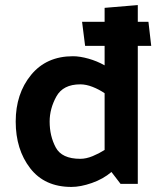

<svg xmlns="http://www.w3.org/2000/svg" viewBox="-20 -726 632 758"><path d="M297 -393Q229 -393 202.5 -345Q176 -297 176 -246Q176 -189 200 -144Q224 -99 297 -99Q320 -99 345.5 -109.5Q371 -120 393 -134V-358Q371 -373 345.5 -383Q320 -393 297 -393ZM577 -545H524V0H456L420 -47Q387 -19 342.5 -3.5Q298 12 262 12Q156 12 99 -62Q42 -136 42 -246Q42 -356 102.5 -430Q163 -504 268 -504Q295 -504 329 -494.5Q363 -485 393 -468V-545H316L304 -640H393V-695L524 -706V-640H566Z"/></svg>

Font: Palanquin Dark
Style: Regular
Weight: 400
Designer: Pria Ravichandran
Version: Version 1.001